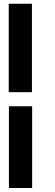

<svg xmlns="http://www.w3.org/2000/svg" viewBox="-20 -755 284 998"><path d="M146 -275.9V-735.4H25.4V-275.9ZM147 222.2V-202.6H26.4V222.2Z"/></svg>

Font: Ride
Style: Bold
Weight: 700
Version: Version 3.000